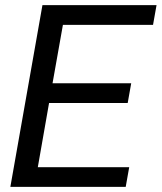

<svg xmlns="http://www.w3.org/2000/svg" viewBox="-20 -731 632 751"><path d="M20.5 0H471.7L485.4 -77.1H127.9L171.9 -328.1H479.5L493.2 -405.3H185.5L226.1 -633.8H578.6L592.3 -710.9H146Z"/></svg>

Font: Roboto Flex
Style: wght 400 wdth 100 opsz 14.0 GRAD 0.00 slnt -10.00 XTRA 468 XOPQ 96 YOPQ 79 YTLC 514 YTUC 712 YTAS 750 YTDE -203.00 YTFI 738
Weight: 400
Italic angle: -10°
Designer: Berlow after Robertson
Foundry: Google
Version: Version 3.100